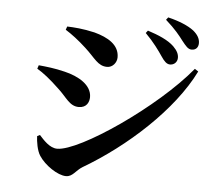

<svg xmlns="http://www.w3.org/2000/svg" viewBox="-57 -878 1114 977"><g transform="rotate(5 500.0 -389.0)"><path d="M747 -613C763 -589 776 -576 793 -576C814 -576 830 -592 830 -613C830 -632 822 -649 801 -670C771 -699 722 -720 666 -738L656 -725C700 -681 728 -641 747 -613ZM845 -702C865 -677 877 -661 896 -661C917 -661 930 -675 930 -697C930 -720 918 -740 895 -759C866 -781 821 -800 763 -814L753 -801C803 -757 827 -726 845 -702ZM249 -706C281 -686 317 -659 356 -623C409 -575 427 -536 475 -536C503 -536 524 -562 524 -589C524 -653 466 -686 396 -705C336 -719 288 -722 255 -723ZM921 -565C751 -358 373 -99 258 -99C219 -99 186 -138 165 -161L151 -154C152 -127 159 -80 176 -55C205 -10 272 36 315 36C349 36 362 3 395 -17C613 -145 839 -350 939 -553ZM122 -496C153 -478 190 -449 235 -406C282 -364 301 -320 349 -320C390 -320 402 -351 402 -375C402 -437 334 -476 262 -493C209 -506 169 -510 128 -514Z"/></g></svg>

Font: Noto Serif JP
Style: Bold
Weight: 700
Designer: Ryoko NISHIZUKA 西塚涼子 (kana & ideographs); Frank Grießhammer (Latin, Greek & Cyrillic); Wenlong ZHANG 张文龙 (bopomofo); San
Foundry: Adobe
Version: Version 2.001;hotconv 1.1.0;makeotfexe 2.6.0